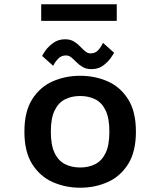

<svg xmlns="http://www.w3.org/2000/svg" viewBox="-20 -866 750 897"><path d="M354.5 11Q286 11 226.5 -15.2Q167 -41.5 130.5 -99.2Q94 -157 94 -251Q94 -345 130.5 -402.5Q167 -460 226.2 -486Q285.5 -512 354.5 -512Q423.5 -512 482.8 -486Q542 -460 578.5 -402.5Q615 -345 615 -251Q615 -157 578.5 -99.2Q542 -41.5 482.8 -15.2Q423.5 11 354.5 11ZM354.5 -83.5Q394.5 -83.5 425.2 -99.2Q456 -115 473.5 -151.5Q491 -188 491 -251Q491 -313.5 473.5 -350Q456 -386.5 425 -402Q394 -417.5 354.5 -417.5Q315 -417.5 284 -402Q253 -386.5 235.2 -350Q217.5 -313.5 217.5 -251Q217.5 -188 235.2 -151.2Q253 -114.5 284 -99Q315 -83.5 354.5 -83.5ZM407.5 -543Q383 -543 366.5 -552.8Q350 -562.5 337.8 -575Q325.5 -587.5 314 -597.2Q302.5 -607 288 -607Q265.5 -607 250.8 -590.8Q236 -574.5 228.5 -558.5L177 -604.5Q178.5 -610 191.8 -629Q205 -648 228.5 -665.2Q252 -682.5 284 -682.5Q308 -682.5 324.8 -672.5Q341.5 -662.5 353.8 -649.5Q366 -636.5 377.8 -626.5Q389.5 -616.5 403.5 -616.5Q426 -616.5 440 -633Q454 -649.5 461 -666L513 -619.5Q510 -613.5 497.2 -595Q484.5 -576.5 462 -559.8Q439.5 -543 407.5 -543ZM172.5 -846H525.5V-768.5H172.5Z"/></svg>

Font: League Mono Medium
Style: Regular
Weight: 500
Width: 6
Designer: Tyler Finck
Foundry: The League of Moveable Type / Tyler Finck
Version: Version 2.300;RELEASE